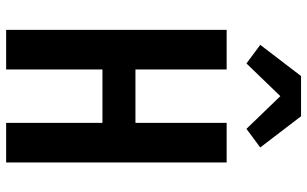

<svg xmlns="http://www.w3.org/2000/svg" viewBox="-212 -812 1023 640"><g transform="rotate(90 300.0 -491.5)"><path d="M79 0V-735H211V-431H389V-735H521V0H389V-321H211V0ZM191 -801 129 -847 233 -983H367L471 -847L409 -801L300 -914Z"/></g></svg>

Font: Iosevka Extrabold Extended
Style: Regular
Weight: 800
Width: 7
Monospace: yes
Designer: Belleve Invis
Foundry: Belleve Invis
Version: Version 32.5.0; ttfautohint (v1.8.4)